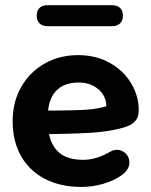

<svg xmlns="http://www.w3.org/2000/svg" viewBox="-20 -714 587 744"><path d="M29 -244.8Q29 -318.8 62.2 -377Q95.4 -435.2 153.1 -467.8Q210.9 -500.4 282.9 -500.4Q351.7 -500.4 405.4 -470.4Q459 -440.4 488.3 -391Q517.6 -341.7 517.6 -287.5Q517.6 -262.8 506.7 -248.4Q495.7 -234 478.1 -226.5Q460.5 -219 431.8 -213L417.8 -210Q380.4 -202.8 335.2 -199.8Q290 -196.8 212.8 -195Q180.5 -194.8 144.7 -194L148.2 -285.5H178.9Q265.9 -285.5 318.3 -289.2Q370.7 -292.8 408.5 -308.4L391.9 -295.2Q394.1 -338.7 363.2 -366.5Q332.2 -394.2 284.9 -394.2Q226.9 -394.2 196 -360.5Q165.2 -326.8 165.2 -260.6L165.2 -247.3Q165.2 -192.4 181.9 -158.5Q198.7 -124.6 228.7 -109.6Q258.6 -94.6 301.2 -94.6Q326.6 -94.6 352.3 -102Q377.9 -109.4 403.9 -124.4Q431.9 -141.1 456.5 -127.1Q481 -113.1 481.2 -84.2Q481.4 -55.3 448.9 -33.2Q419.3 -13 378.9 -1.4Q338.4 10.2 296.7 10.4Q214.9 10.6 154.2 -20.8Q93.5 -52.2 61.2 -109.7Q29 -167.2 29 -244.8ZM122.2 -653.5Q122.2 -672.8 133.2 -683.4Q144.3 -693.9 164.8 -693.9H413.7Q434.2 -693.9 445.3 -683.3Q456.4 -672.6 456.4 -653.5Q456.4 -634.4 445.3 -623.4Q434.2 -612.5 413.7 -612.5H164.8Q144.3 -612.5 133.2 -623.3Q122.2 -634.1 122.2 -653.5Z"/></svg>

Font: SN Pro Thin
Style: Regular
Weight: 200
Designer: Tobias Whetton
Foundry: Supernotes
Version: Version 1.003;Glyphs 3.3 (3324)